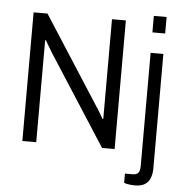

<svg xmlns="http://www.w3.org/2000/svg" viewBox="-60 -780 968 1020"><g transform="rotate(5 424.5 -270.0)"><path d="M81 0V-686H155L458 -215Q463 -209 469.5 -197.5Q476 -186 483 -174.5Q490 -163 495 -154H499Q499 -170 499 -186.5Q499 -203 499 -217V-686H573V0H506L197 -480Q191 -489 179.5 -509Q168 -529 159 -544H155Q155 -528 155 -510.5Q155 -493 155 -478V0ZM719 -635V-723H787V-635ZM696 183Q687 183 676 182Q665 181 655 179Q645 177 639 174V125H679Q701 125 710 114Q719 103 719 78V-526H787V83Q787 112 778.5 135Q770 158 750 170.5Q730 183 696 183Z"/></g></svg>

Font: Archivo SemiCondensed Light
Style: Regular
Weight: 300
Width: 4
Designer: Hector Gatti
Foundry: Omnibus-Type
Version: Version 2.001